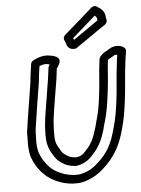

<svg xmlns="http://www.w3.org/2000/svg" viewBox="-65 -1065 827 1128"><g transform="rotate(-5 348.5 -501.0)"><path d="M77 -320C76 -308 76 -293 76 -270C74 -231 77 -199 83 -172C98 -125 122 -87 155 -56C191 -21 252 9 318 13H346C368 13 390 7 413 -2C442 -13 474 -32 501 -57C570 -119 608 -182 635 -286C651 -344 656 -382 664 -439C675 -521 677 -589 687 -666C690 -694 693 -708 697 -733C698 -739 697 -747 693 -752C674 -774 630 -777 599 -756L581 -745C569 -740 556 -730 545 -717C542 -713 539 -708 538 -703C527 -625 526 -553 515 -475C508 -423 503 -392 488 -341C484 -328 481 -316 478 -303C459 -240 445 -209 410 -173L409 -172C390 -150 379 -143 351 -139C320 -142 312 -144 291 -159C271 -172 269 -178 256 -201C246 -217 241 -228 237 -244V-245C232 -263 234 -339 239 -378C248 -448 265 -539 276 -611L283 -669C291 -678 297 -690 302 -702C313 -736 269 -745 250 -748C212 -756 173 -741 149 -728C141 -724 136 -716 135 -707L126 -643C124 -627 123 -613 121 -597C108 -512 90 -409 78 -322ZM128 -323C140 -410 157 -510 171 -597C173 -615 174 -629 176 -643L183 -692C199 -699 219 -703 234 -699C235 -699 235 -698 236 -698C238 -698 241 -697 244 -696C238 -690 236 -684 235 -679L226 -611C216 -541 199 -450 189 -378C183 -333 179 -259 189 -226C195 -203 203 -187 212 -173C225 -150 235 -134 260 -117C286 -99 307 -92 342 -89H347C388 -94 418 -112 445 -142C487 -186 508 -229 527 -296V-298C529 -309 533 -320 537 -333C552 -386 558 -423 565 -475C574 -539 579 -600 583 -660C583 -670 586 -683 587 -694C592 -698 596 -698 601 -702L623 -715C624 -715 625 -717 625 -717C626 -718 635 -720 644 -719C641 -702 639 -687 637 -666C626 -585 625 -517 614 -439C606 -382 601 -348 585 -292C559 -194 532 -147 469 -91C446 -70 424 -57 401 -48C382 -41 365 -37 353 -37H328C274 -41 219 -67 192 -94C165 -121 144 -154 132 -192C127 -213 124 -239 126 -275V-277C126 -296 127 -311 128 -323ZM341 -832 347 -818C350 -809 352 -802 355 -795C355 -795 357 -794 357 -793C369 -772 396 -775 396 -775C404 -775 411 -778 417 -784C463 -816 516 -851 560 -883C573 -892 606 -906 599 -930L596 -945C596 -966 585 -988 562 -1002C561 -1003 553 -1007 552 -1008C544 -1017 528 -1017 517 -1008C493 -988 472 -967 449 -948C415 -919 381 -889 349 -861C341 -854 337 -842 341 -832ZM394 -838 532 -959H533C538 -953 546 -945 545 -937C545 -935 545 -932 546 -930C543 -928 540 -926 536 -923C493 -892 443 -859 399 -828C397 -831 395 -835 394 -838Z"/></g></svg>

Font: Hussar Pisanka
Style: OutKur
Weight: 400
Designer: Robert Jablonski
Foundry: Cannot Into Space Fonts
Version: Version 1.070